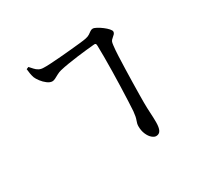

<svg xmlns="http://www.w3.org/2000/svg" viewBox="-167 -996 1334 1270"><g transform="rotate(-30 500.0 -361.0)"><path d="M647 -659Q647 -672 642.5 -676Q638 -680 627 -678Q605 -676 571 -672.5Q537 -669 498.5 -664Q460 -659 423 -653Q386 -647 357 -640Q341 -636 325 -627.5Q309 -619 296 -612Q283 -605 272 -605Q254 -605 234 -620Q214 -635 198.5 -655.5Q183 -676 177 -691Q172 -705 168.5 -725Q165 -745 164 -760L181 -767Q194 -753 205 -740.5Q216 -728 231 -720Q246 -712 266 -712Q284 -711 319 -713Q354 -715 397 -718.5Q440 -722 481.5 -726Q523 -730 555.5 -733.5Q588 -737 602 -740Q622 -744 634 -752Q646 -760 655.5 -767Q665 -774 676 -774Q686 -774 704.5 -764Q723 -754 741.5 -740Q760 -726 772.5 -712Q785 -698 785 -689Q785 -679 778 -671.5Q771 -664 759 -654Q749 -646 745 -637.5Q741 -629 739 -609Q735 -577 733 -530.5Q731 -484 729.5 -432.5Q728 -381 727 -332Q726 -283 725.5 -243.5Q725 -204 725 -182Q725 -140 727.5 -101Q730 -62 730 -29Q730 12 719.5 32Q709 52 685 52Q671 52 654.5 38Q638 24 626.5 -2.5Q615 -29 615 -63Q615 -82 623.5 -103Q632 -124 636 -166Q638 -194 640 -241.5Q642 -289 644 -347Q646 -405 647 -463.5Q648 -522 648 -573.5Q648 -625 647 -659Z"/></g></svg>

Font: Noto Serif KR SemiBold
Style: Regular
Weight: 600
Designer: Ryoko NISHIZUKA 西塚涼子 (kana & ideographs); Frank Grießhammer (Latin, Greek & Cyrillic); Wenlong ZHANG 张文龙 (bopomofo); San
Foundry: Adobe
Version: Version 2.003-H1;hotconv 1.1.1;makeotfexe 2.6.0